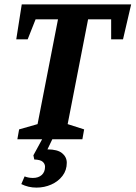

<svg xmlns="http://www.w3.org/2000/svg" viewBox="-20 -634 617 874"><path d="M59 0 67 -45 151 -69 244 -546H142L106 -455H54L79 -614H577L540 -455H486V-546H381L288 -69L363 -45L355 0ZM146 220Q109 220 77 204L92 169Q102 173 111.5 174.5Q121 176 130 176Q155 176 170 162.5Q185 149 185 125Q185 112 174.5 102.5Q164 93 136 92L132 73L175 -6H221L196 46Q242 46 263 63.5Q284 81 284 107Q284 141 264.5 166.5Q245 192 213.5 206Q182 220 146 220Z"/></svg>

Font: Manuale
Style: Italic
Weight: 400
Italic angle: -11°
Designer: Eduardo Tunni / Pablo Cosgaya
Foundry: Eduardo Tunni / Pablo Cosgaya
Version: Version 1.002